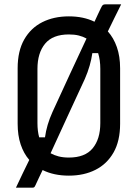

<svg xmlns="http://www.w3.org/2000/svg" viewBox="-20 -796 640 892"><path d="M300 -720Q368 -720 419 -695Q427 -713 434.5 -728.5Q442 -744 448 -757Q454 -770 458 -773Q462 -776 472 -776H543Q527 -744 511.5 -712.5Q496 -681 481 -650Q508 -620 523 -577Q538 -534 538 -479V-221Q538 -141 507.5 -87.5Q477 -34 423.5 -7Q370 20 300 20Q230 20 178 -6Q169 12 161.5 28.5Q154 45 145 64Q141 73 138 74.5Q135 76 128 76H54Q69 44 86 8.5Q103 -27 116 -53Q90 -83 76 -125Q62 -167 62 -221V-479Q62 -559 92.5 -612.5Q123 -666 176.5 -693Q230 -720 300 -720ZM154 -224Q154 -187 162 -158H189Q193 -187 201.5 -216Q210 -245 224 -276Q263 -362 305.5 -453Q348 -544 382 -617Q366 -626 346 -631Q326 -636 300 -636Q225 -636 189.5 -593Q154 -550 154 -476ZM374 -429Q334 -344 294.5 -257Q255 -170 215 -84Q231 -75 252 -69.5Q273 -64 300 -64Q375 -64 410.5 -107Q446 -150 446 -224V-476Q446 -517 436 -549H409Q405 -521 396.5 -491Q388 -461 374 -429Z"/></svg>

Font: Recursive Mn Lnr St
Style: Regular
Weight: 400
Monospace: yes
Version: Version 1.079;hotconv 1.0.112;makeotfexe 2.5.65598; ttfautoh